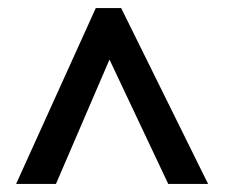

<svg xmlns="http://www.w3.org/2000/svg" viewBox="-20 -739 558 477"><path d="M218 -719 20 -282H119L252 -591L398 -282H497L281 -719Z"/></svg>

Font: Noto Sans Gurmukhi SemiCondensed SemiBold
Style: Regular
Weight: 600
Width: 4
Designer: Jelle Bosma - Monotype Design Team
Foundry: Monotype Imaging Inc.
Version: Version 2.004